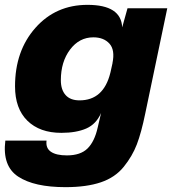

<svg xmlns="http://www.w3.org/2000/svg" viewBox="-32 -568 710 792"><path d="M567 -99Q551 -21 532.5 27.5Q514 76 478.5 120Q443 164 384 184Q325 204 238 204Q109 204 43 160.5Q-23 117 -10 12H160Q156 43 178 58Q200 73 244 73Q300 73 329 44.5Q358 16 371 -42L385 -102Q365 -56 324 -38Q283 -20 221 -20Q132 -20 81 -70Q30 -120 30 -212Q30 -358 114 -453Q198 -548 329 -548Q468 -548 472 -455L494 -534H658ZM219 -237Q219 -198 238.5 -176Q258 -154 296 -154Q395 -154 423 -267L424 -271L432 -307V-308Q443 -362 419.5 -388Q396 -414 353 -414Q295 -414 257 -363.5Q219 -313 219 -237Z"/></svg>

Font: Nacelle Heavy
Style: Italic
Weight: 800
Italic angle: -12°
Designer: Sora Sagano
Foundry: Sora Sagano
Version: Version 1.000;FEAKit 1.0